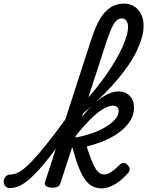

<svg xmlns="http://www.w3.org/2000/svg" viewBox="-204 -1024 815 1063"><path d="M-148 17Q-167 17 -175.5 5.5Q-184 -6 -183.5 -20.5Q-183 -35 -173 -46.5Q-163 -58 -144 -58Q-120 -58 -92.5 -75Q-65 -92 -29 -129.5Q7 -167 56.5 -229Q106 -291 172 -382Q184 -397 196.5 -393Q209 -389 214 -374Q219 -359 206 -341Q134 -237 80.5 -168Q27 -99 -13 -58.5Q-53 -18 -85 -0.5Q-117 17 -148 17ZM84 15Q68 15 54 8Q40 1 46 -18L305 -817Q327 -883 352.5 -924Q378 -965 410.5 -984.5Q443 -1004 482 -1004Q515 -1004 539 -988.5Q563 -973 577 -946Q591 -919 591 -881Q591 -850 581 -815Q571 -780 553 -742Q535 -704 508 -664.5Q481 -625 446.5 -584Q412 -543 370 -501Q328 -459 280 -417Q232 -375 178 -333L196 -393Q233 -427 267 -464.5Q301 -502 332 -540.5Q363 -579 389 -617Q415 -655 436.5 -691.5Q458 -728 473 -761.5Q488 -795 496.5 -824Q505 -853 505 -876Q505 -890 500.5 -900.5Q496 -911 488.5 -916.5Q481 -922 469 -922Q455 -922 442.5 -911.5Q430 -901 417 -874.5Q404 -848 388 -801L131 -11Q127 2 117 8.5Q107 15 84 15ZM362 19Q334 19 311.5 9Q289 -1 270 -25.5Q251 -50 233 -94.5Q215 -139 196 -209H192L211 -262Q261 -271 304.5 -286Q348 -301 381.5 -321.5Q415 -342 434 -364Q453 -386 453 -409Q453 -423 445 -431Q437 -439 421 -439Q395 -439 360.5 -416.5Q326 -394 287.5 -354.5Q249 -315 208 -263L204 -305Q239 -368 282.5 -416Q326 -464 370.5 -491Q415 -518 452 -518Q490 -518 514 -493.5Q538 -469 538 -428Q538 -396 524 -368Q510 -340 485 -316Q460 -292 427 -272Q394 -252 355.5 -237.5Q317 -223 276 -213Q291 -165 303.5 -134.5Q316 -104 327 -87.5Q338 -71 349.5 -64.5Q361 -58 375 -58Q391 -58 412 -72Q433 -86 459 -112Q471 -123 482 -122Q493 -121 502 -111Q512 -101 514 -90Q516 -79 506 -67Q462 -18 424.5 0.5Q387 19 362 19Z"/></svg>

Font: Playwrite CZ
Style: Regular
Weight: 400
Designer: Veronika Burian, José Scaglione
Foundry: TypeTogether
Version: Version 1.002